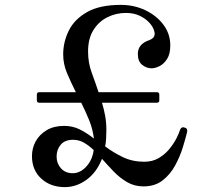

<svg xmlns="http://www.w3.org/2000/svg" viewBox="-20 -760 899 787"><path d="M246 7Q187 7 149 -28Q111 -63 111 -120Q111 -153 126.5 -181Q142 -209 171.5 -226.5Q201 -244 243 -244Q278 -244 307 -229.5Q336 -215 365 -192Q360 -232 345 -268.5Q330 -305 313 -339H141Q131 -339 131 -349V-372Q131 -382 141 -382H291Q271 -422 255 -459.5Q239 -497 239 -537Q239 -588 262 -634.5Q285 -681 337 -710.5Q389 -740 475 -740Q530 -740 576 -718Q622 -696 650 -658.5Q678 -621 678 -574Q678 -539 665 -518.5Q652 -498 634 -489Q616 -480 601 -480Q581 -480 563 -494Q545 -508 545 -539Q545 -580 593 -596Q608 -602 612 -611.5Q616 -621 612 -633Q608 -649 593 -666Q578 -683 553.5 -695Q529 -707 496 -707Q456 -707 420.5 -689.5Q385 -672 363 -637Q341 -602 341 -549Q341 -503 355.5 -463.5Q370 -424 384 -382H623Q633 -382 633 -372V-349Q633 -339 623 -339H398Q406 -313 411 -285.5Q416 -258 416 -228Q416 -209 415 -192Q414 -175 411 -160Q444 -135 483.5 -116Q523 -97 571 -97Q605 -97 630.5 -112Q656 -127 674 -149Q692 -171 703 -192.5Q714 -214 718 -228Q724 -242 737 -237Q750 -234 747 -219Q741 -194 729.5 -156.5Q718 -119 698 -82Q678 -45 646.5 -20.5Q615 4 568 4Q531 4 501 -13.5Q471 -31 446 -57Q421 -83 398 -109Q376 -53 334.5 -23Q293 7 246 7ZM278 -50Q309 -50 334 -77.5Q359 -105 364 -145Q345 -163 324.5 -175Q304 -187 279 -187Q246 -187 229 -167Q212 -147 212 -118Q212 -90 230 -70Q248 -50 278 -50Z"/></svg>

Font: Zen Old Mincho Medium
Style: Regular
Weight: 500
Designer: Yoshimichi Ohira
Foundry: Positype
Version: Version 1.500